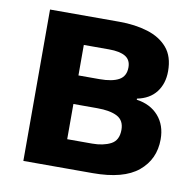

<svg xmlns="http://www.w3.org/2000/svg" viewBox="-66 -614 696 682"><g transform="rotate(10 281.5 -273.0)"><path d="M61 0V-546H311Q368 -546 413.5 -532Q459 -518 485.5 -487Q512 -456 512 -403Q512 -358 488.5 -327.5Q465 -297 420 -288V-284Q470 -277 499 -244Q528 -211 528 -160Q528 -88 475 -44Q422 0 311 0ZM201 -333H277Q323 -333 347 -346.5Q371 -360 371 -392Q371 -419 351 -431Q331 -443 292 -443H201ZM201 -103H291Q331 -103 358 -117Q385 -131 385 -169Q385 -203 359.5 -216.5Q334 -230 287 -230H201Z"/></g></svg>

Font: Noto Sans Mono SemiCondensed
Style: Bold
Weight: 700
Width: 4
Designer: Monotype Design Team
Foundry: Monotype Imaging Inc.
Version: Version 2.014